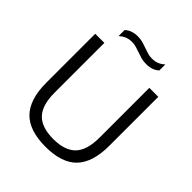

<svg xmlns="http://www.w3.org/2000/svg" viewBox="-248 -1082 1250 1250"><g transform="rotate(45 377.0 -457.0)"><path d="M378 9.5Q228 9.5 157.5 -63.5Q87 -136.5 87 -289.5V-740H171V-281Q171 -166.5 221.2 -114.2Q271.5 -62 378 -62Q484.5 -62 534.8 -114.2Q585 -166.5 585 -281V-740H667.5V-289.5Q667.5 -136.5 597.5 -63.5Q527.5 9.5 378 9.5ZM459 -834.5Q434 -834.5 412.2 -840.8Q390.5 -847 370 -854.5Q351.5 -861 333.2 -866.5Q315 -872 295.5 -872Q267 -872 246 -863.2Q225 -854.5 205 -837V-892Q238.5 -924.5 297 -924.5Q322 -924.5 343.8 -918Q365.5 -911.5 386 -904Q404.5 -897.5 422.8 -892Q441 -886.5 460.5 -886.5Q489 -886.5 510 -895Q531 -903.5 551 -921.5V-866.5Q518 -834.5 459 -834.5Z"/></g></svg>

Font: Encode Sans SemiExpanded SemiExpanded
Style: Regular
Weight: 400
Width: 6
Designer: Multiple Designers
Foundry: Impallari Type
Version: Version 3.000; ttfautohint (v1.8.3) -l 8 -r 50 -G 200 -x 14 